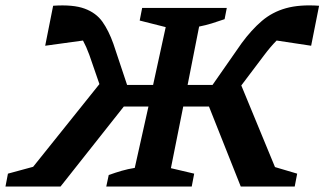

<svg xmlns="http://www.w3.org/2000/svg" viewBox="-48 -681 1185 701"><path d="M173 0H-28L-19 -47L73 -72L315 -374L278 -481Q267 -511 255 -533L117 -514L146 -660Q219 -665 261 -649.5Q303 -634 326 -601.5Q349 -569 366 -521L416 -371H511L557 -582L462 -606L471 -652H780L772 -611Q746 -602 725 -595.5Q704 -589 679 -584L637 -371H728L834 -523Q870 -572 908 -604.5Q946 -637 996 -651Q1046 -665 1117 -660L1088 -514L962 -533Q940 -511 916 -479L833 -369L956 -71L1037 -47L1028 0H831L715 -292H621L576 -67L661 -47L652 0H340L349 -42Q374 -51 396.5 -57.5Q419 -64 444 -68L494 -292H404Z"/></svg>

Font: Piazzolla SemiBold
Style: Italic
Weight: 600
Italic angle: -11.3°
Designer: Juan Pablo del Peral
Foundry: Huerta Tipografica
Version: Version 1.330